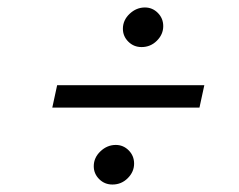

<svg xmlns="http://www.w3.org/2000/svg" viewBox="-20 -615 639 514"><path d="M120 -327 133 -387H527L514 -327ZM281 -121Q260 -121 245.5 -135.5Q231 -150 231 -170Q231 -193 249 -210Q267 -227 290 -227Q310 -227 324.5 -212.5Q339 -198 339 -177Q339 -155 322 -138Q305 -121 281 -121ZM359 -489Q338 -489 323.5 -503.5Q309 -518 309 -538Q309 -561 327 -578Q345 -595 368 -595Q388 -595 402.5 -580.5Q417 -566 417 -545Q417 -523 400 -506Q383 -489 359 -489Z"/></svg>

Font: Red Hat Text VF
Style: Italic
Weight: 300
Italic angle: -12°
Designer: Pentagram, MCKL
Foundry: Pentagram, MCKL
Version: Version 1.023